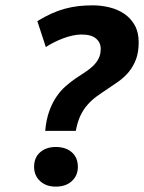

<svg xmlns="http://www.w3.org/2000/svg" viewBox="-20 -695 544 726"><path d="M150.9 -200.2Q154.8 -242.7 166 -273.9Q177.2 -305.2 192.9 -328.4Q208.5 -351.6 227.3 -368.2Q246.1 -384.8 265.1 -397.9Q284.2 -410.6 301.5 -421.9Q318.8 -433.1 332 -445.8Q345.2 -458.5 353 -473.9Q360.8 -489.3 360.8 -510.7Q360.8 -534.2 343 -549.3Q325.2 -564.5 287.6 -564.5Q272 -564.5 254.2 -560.5Q236.3 -556.6 218.8 -550Q201.2 -543.5 184.3 -534.9Q167.5 -526.4 153.3 -517.1L121.1 -615.2Q149.4 -632.3 175 -643.8Q200.7 -655.3 225.8 -662.1Q251 -668.9 276.6 -671.9Q302.2 -674.8 331.1 -674.8Q362.8 -674.8 393.8 -667.2Q424.8 -659.7 449.5 -643.1Q474.1 -626.5 489.3 -599.9Q504.4 -573.2 504.4 -535.2Q504.4 -496.6 493.7 -469.2Q482.9 -441.9 466.1 -421.9Q449.2 -401.9 428 -387Q406.7 -372.1 386.2 -358.4Q365.2 -344.7 346.4 -331.1Q327.6 -317.4 311.8 -299.8Q295.9 -282.2 284.4 -258.3Q272.9 -234.4 266.6 -200.2ZM108.9 -64Q108.9 -99.1 131.6 -119.1Q154.3 -139.2 190.9 -139.2Q229 -139.2 251.7 -119.1Q274.4 -99.1 274.4 -64Q274.4 -31.2 251.7 -10.3Q229 10.7 190.9 10.7Q154.3 10.7 131.6 -10.3Q108.9 -31.2 108.9 -64Z"/></svg>

Font: PT Astra Sans
Style: Bold Italic
Weight: 700
Italic angle: -16°
Designer: A.Korolkova, I. Chaeva
Foundry: ParaType Ltd
Version: Version 1.002W